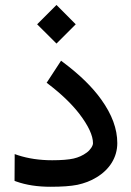

<svg xmlns="http://www.w3.org/2000/svg" viewBox="-20 -731 519 760"><path d="M38.1 -121.1V-107.4L37.6 -22V-15.1L43.9 -12.7C83.5 1.5 128.9 8.3 180.2 8.3C224.1 8.3 259.8 5.9 286.6 0.5C313.5 -5.4 338.9 -14.6 361.8 -28.8C414.1 -60.1 444.3 -108.4 444.3 -164.6C444.3 -220.7 423.3 -277.8 380.9 -336.9C346.2 -385.7 295.9 -435.1 230 -484.4L221.7 -490.7L164.6 -403.3L171.9 -397.9C222.2 -359.4 262.7 -320.8 293.5 -281.2C330.1 -233.4 348.1 -194.3 348.1 -164.1C348.1 -153.8 337.4 -137.2 323.2 -127C308.1 -115.7 290.5 -107.9 271.5 -103.5C252 -99.1 223.6 -96.7 186.5 -96.7C136.7 -96.7 91.3 -103.5 50.8 -116.7ZM127 -634.8 203.6 -558.6 279.8 -634.8 203.6 -711.4Z"/></svg>

Font: Samim Medium
Style: Regular
Weight: 500
Foundry: DejaVu fonts team - Redesigned by Saber Rastikerdar
Version: Version 4.0.5